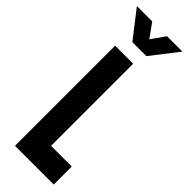

<svg xmlns="http://www.w3.org/2000/svg" viewBox="-319 -998 1017 1017"><g transform="rotate(45 189.0 -490.0)"><path d="M208 -750V-135H363V0H73V-750ZM124 -828 6 -980H121L177 -902L232 -980H347L229 -828Z"/></g></svg>

Font: Mohave Light
Style: Regular
Weight: 300
Designer: Gumpita Rahayu
Foundry: Tokotype
Version: Version 2.003